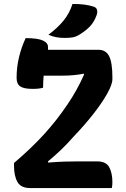

<svg xmlns="http://www.w3.org/2000/svg" viewBox="-20 -952 640 972"><path d="M198 -508Q179 -502 146 -502Q101 -502 82.5 -514.5Q64 -527 64 -558Q64 -612 76.5 -663.5Q89 -715 110 -759Q172 -759 198 -746.5Q224 -734 223 -713Q223 -707 223 -700H478Q516 -700 532.5 -667.5Q549 -635 549 -560V-552Q549 -524 522 -476.5Q495 -429 451 -373Q407 -317 353 -261Q322 -225 289.5 -194Q257 -163 223 -135L224 -129Q274 -133 309.5 -134Q345 -135 376 -135H472Q517 -135 533 -105.5Q549 -76 549 -29Q549 -12 546 0H133Q86 0 68.5 -30.5Q51 -61 51 -113V-127Q137 -200 202 -271Q267 -342 322 -424Q346 -459 366.5 -496Q387 -533 405 -573V-579Q378 -574 352.5 -571.5Q327 -569 294 -569H201Q200 -556 199 -540.5Q198 -525 198 -508ZM347 -932Q383 -932 408.5 -928.5Q434 -925 455 -918Q469 -913 471.5 -901Q474 -889 469 -875Q457 -841 435 -818Q413 -795 381 -776Q365 -766 348.5 -763Q332 -760 307 -760Q285 -760 265.5 -763.5Q246 -767 225 -776Q272 -811 302 -848Q332 -885 347 -932Z"/></svg>

Font: Recursive Sn Csl St
Style: Bold
Weight: 700
Version: Version 1.079;hotconv 1.0.112;makeotfexe 2.5.65598; ttfautoh